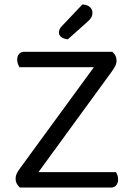

<svg xmlns="http://www.w3.org/2000/svg" viewBox="-20 -840 597 860"><path d="M71 -88 451 -608H483Q502 -592 502 -570Q502 -556 496.5 -545Q491 -534 481 -520L102 0H69Q61 -7 55.5 -17Q50 -27 50 -38Q50 -52 55.5 -63.5Q61 -75 71 -88ZM90 0 93 -69H499Q503 -64 506 -55.5Q509 -47 509 -36Q509 -20 500.5 -10Q492 0 478 0ZM464 -608 462 -539H67Q64 -544 60.5 -553Q57 -562 57 -572Q57 -589 65.5 -598.5Q74 -608 89 -608ZM258 -724 349 -820Q371 -819 382.5 -808.5Q394 -798 394 -784Q394 -770 388.5 -761Q383 -752 369 -740L284 -664Q265 -666 254.5 -674Q244 -682 244 -694Q244 -704 248 -711Q252 -718 258 -724Z"/></svg>

Font: Baloo Tamma 2
Style: Regular
Weight: 400
Designer: Divya Kowshik, Shuchita Grover and Ek Type
Foundry: Ek Type
Version: Version 1.700